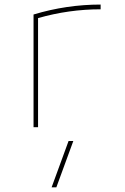

<svg xmlns="http://www.w3.org/2000/svg" viewBox="-20 -550 540 830"><path d="M415 -530.3V-509.8Q277.3 -509.8 144.5 -471.7V0H125V-487.3Q267.6 -530.3 415 -530.3ZM276.4 59.6H296.9L223.6 259.8H203.1Z"/></svg>

Font: Mgen+ 1mn thin
Style: Regular
Weight: 100
Designer: [Source Han Sans]
Ryoko NISHIZUKA  (kana & ideographs); Paul D. Hunt (Latin, Greek & Cyrillic); Wenlong ZHANG  (bopomofo
Version: Version 1.059.20150602